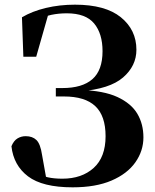

<svg xmlns="http://www.w3.org/2000/svg" viewBox="-20 -783 665 822"><path d="M291 19Q162 19 100 -28Q38 -75 29 -157Q39 -181 55 -190.5Q71 -200 90 -200Q119 -200 136 -183.5Q153 -167 160 -120L179 -14L130 -47Q158 -30 184.5 -24Q211 -18 247 -18Q330 -18 381 -64Q432 -110 432 -200Q432 -287 388 -328.5Q344 -370 254 -370H219V-406H247Q332 -406 375.5 -444Q419 -482 419 -564Q419 -639 383 -682.5Q347 -726 266 -726Q231 -726 200 -719.5Q169 -713 137 -695V-721L190 -733L135 -540H80L74 -709Q118 -735 176.5 -749Q235 -763 301 -763Q431 -763 497.5 -709Q564 -655 564 -570Q564 -501 507 -451.5Q450 -402 323 -392V-398Q424 -395 483 -367.5Q542 -340 568 -296Q594 -252 594 -195Q594 -137 559.5 -88Q525 -39 457.5 -10Q390 19 291 19Z"/></svg>

Font: Noto Serif TC ExtraBold
Style: Regular
Weight: 800
Designer: Ryoko NISHIZUKA 西塚涼子 (kana & ideographs); Frank Grießhammer (Latin, Greek & Cyrillic); Wenlong ZHANG 张文龙 (bopomofo); San
Foundry: Adobe
Version: Version 2.002-H1;hotconv 1.1.0;makeotfexe 2.6.0